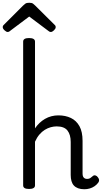

<svg xmlns="http://www.w3.org/2000/svg" viewBox="-68 -1356 739 1393"><path d="M544 17Q518 17 499 10Q480 3 468 -10Q456 -23 450.5 -42.5Q445 -62 445 -86V-326Q445 -379 421.5 -409Q398 -439 343 -439Q322 -439 300 -433Q278 -427 257 -414Q236 -401 218 -380Q200 -359 186 -328V-11Q186 2 175 8.5Q164 15 143 15Q121 15 110.5 8.5Q100 2 100 -11V-1054Q100 -1067 110.5 -1073.5Q121 -1080 143 -1080Q164 -1080 175 -1073.5Q186 -1067 186 -1054V-425Q201 -447 219 -464Q237 -481 258.5 -493.5Q280 -506 304.5 -512.5Q329 -519 355 -519Q407 -519 446.5 -500Q486 -481 508.5 -440.5Q531 -400 531 -334V-96Q531 -83 535 -74.5Q539 -66 546.5 -62Q554 -58 563 -58Q574 -58 581 -61Q588 -64 594 -69.5Q600 -75 607 -80Q615 -86 625 -83Q635 -80 642 -70Q650 -60 651 -50.5Q652 -41 645 -31Q634 -16 618 -5Q602 6 583 11.5Q564 17 544 17ZM-13 -1124Q-22 -1124 -35 -1136Q-48 -1148 -48 -1158Q-48 -1161 -47.5 -1165Q-47 -1169 -42 -1174L100 -1316Q107 -1323 116 -1329.5Q125 -1336 144 -1336Q163 -1336 171.5 -1329.5Q180 -1323 187 -1316L330 -1174Q335 -1169 335.5 -1165Q336 -1161 336 -1158Q336 -1148 323.5 -1136Q311 -1124 301 -1124Q294 -1124 289 -1127.5Q284 -1131 276 -1137L144 -1236L12 -1137Q5 -1131 -0.5 -1127.5Q-6 -1124 -13 -1124Z"/></svg>

Font: Playwrite AR
Style: Regular
Weight: 400
Designer: Veronika Burian, José Scaglione
Foundry: TypeTogether
Version: Version 1.002